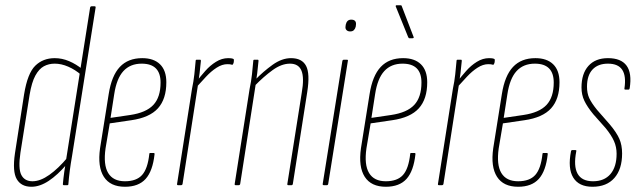

<svg xmlns="http://www.w3.org/2000/svg" viewBox="-20 -707 2438 733"><path d="M100 6Q61 6 44 -23Q27 -52 37 -121L72 -347Q85 -427 114.5 -456Q144 -485 189 -485Q217 -485 244 -473.5Q271 -462 294 -443L290 -421Q267 -441 240.5 -452.5Q214 -464 189 -464Q166 -464 147.5 -454Q129 -444 115 -418.5Q101 -393 93 -345L58 -124Q49 -63 61.5 -39Q74 -15 104 -15Q134 -15 168.5 -39.5Q203 -64 238 -106L235 -80Q200 -39 166 -16.5Q132 6 100 6ZM224 0Q220 0 220 -4Q222 -27 225.5 -52Q229 -77 232 -93V-95L324 -678Q325 -683 330 -683H341Q346 -683 345 -678L255 -111Q250 -83 246.5 -56Q243 -29 241 -4Q241 0 237 0Z M457 6Q401 6 376.5 -32Q352 -70 362 -141L395 -348Q406 -418 437.5 -451.5Q469 -485 523 -485Q567 -485 591 -461.5Q615 -438 615 -393Q615 -329 583 -293.5Q551 -258 481 -248L399 -236L383 -141Q374 -78 393 -46.5Q412 -15 457 -15Q501 -15 522.5 -39Q544 -63 550 -119Q550 -123 554 -123H566Q571 -123 570 -118Q563 -54 536 -24Q509 6 457 6ZM402 -257 477 -268Q538 -277 565.5 -306.5Q593 -336 593 -392Q593 -464 521 -464Q477 -464 451 -435.5Q425 -407 416 -347Z M660 0Q655 0 656 -5L713 -368Q719 -396 722 -423.5Q725 -451 727 -475Q727 -479 731 -479H744Q747 -479 747 -475Q745 -452 742 -427.5Q739 -403 736 -386V-384L677 -5Q676 0 671 0ZM728 -372 731 -397Q746 -416 764 -436.5Q782 -457 804.5 -471Q827 -485 851 -485Q856 -485 861.5 -484.5Q867 -484 871 -482Q873 -481 873 -478Q873 -475 872.5 -470.5Q872 -466 870 -463Q869 -459 865 -460Q862 -461 858 -461.5Q854 -462 848 -462Q828 -462 807 -448.5Q786 -435 766.5 -414Q747 -393 728 -372Z M1081 0Q1076 0 1077 -5L1132 -353Q1142 -410 1131 -437Q1120 -464 1087 -464Q1055 -464 1021 -439.5Q987 -415 951 -378L954 -402Q985 -434 1020.5 -459.5Q1056 -485 1091 -485Q1133 -485 1148.5 -455.5Q1164 -426 1153 -356L1098 -5Q1097 0 1093 0ZM880 0Q875 0 876 -5L933 -368Q939 -396 942 -423.5Q945 -451 947 -475Q947 -479 951 -479H964Q967 -479 967 -475Q965 -452 962 -427.5Q959 -403 956 -386V-384L897 -5Q896 0 891 0Z M1217 0Q1211 0 1212 -5L1287 -474Q1288 -479 1293 -479H1304Q1306 -479 1307.5 -478.5Q1309 -478 1308 -474L1233 -5Q1232 0 1228 0ZM1317 -587Q1308 -587 1303 -592Q1298 -597 1299 -605L1300 -613Q1302 -622 1307 -627Q1312 -632 1321 -632Q1331 -632 1335.5 -627Q1340 -622 1339 -613L1338 -605Q1336 -597 1331 -592Q1326 -587 1317 -587Z M1453 6Q1397 6 1372.5 -32Q1348 -70 1358 -141L1391 -348Q1402 -418 1433.5 -451.5Q1465 -485 1519 -485Q1563 -485 1587 -461.5Q1611 -438 1611 -393Q1611 -329 1579 -293.5Q1547 -258 1477 -248L1395 -236L1379 -141Q1370 -78 1389 -46.5Q1408 -15 1453 -15Q1497 -15 1518.5 -39Q1540 -63 1546 -119Q1546 -123 1550 -123H1562Q1567 -123 1566 -118Q1559 -54 1532 -24Q1505 6 1453 6ZM1398 -257 1473 -268Q1534 -277 1561.5 -306.5Q1589 -336 1589 -392Q1589 -464 1517 -464Q1473 -464 1447 -435.5Q1421 -407 1412 -347ZM1543 -561Q1541 -561 1540 -562.5Q1539 -564 1538 -566L1491 -682Q1490 -684 1491 -685.5Q1492 -687 1494 -687H1508Q1511 -687 1512 -686.5Q1513 -686 1514 -683L1559 -566Q1560 -564 1559 -562.5Q1558 -561 1555 -561Z M1656 0Q1651 0 1652 -5L1709 -368Q1715 -396 1718 -423.5Q1721 -451 1723 -475Q1723 -479 1727 -479H1740Q1743 -479 1743 -475Q1741 -452 1738 -427.5Q1735 -403 1732 -386V-384L1673 -5Q1672 0 1667 0ZM1724 -372 1727 -397Q1742 -416 1760 -436.5Q1778 -457 1800.5 -471Q1823 -485 1847 -485Q1852 -485 1857.5 -484.5Q1863 -484 1867 -482Q1869 -481 1869 -478Q1869 -475 1868.5 -470.5Q1868 -466 1866 -463Q1865 -459 1861 -460Q1858 -461 1854 -461.5Q1850 -462 1844 -462Q1824 -462 1803 -448.5Q1782 -435 1762.5 -414Q1743 -393 1724 -372Z M1958 6Q1902 6 1877.5 -32Q1853 -70 1863 -141L1896 -348Q1907 -418 1938.5 -451.5Q1970 -485 2024 -485Q2068 -485 2092 -461.5Q2116 -438 2116 -393Q2116 -329 2084 -293.5Q2052 -258 1982 -248L1900 -236L1884 -141Q1875 -78 1894 -46.5Q1913 -15 1958 -15Q2002 -15 2023.5 -39Q2045 -63 2051 -119Q2051 -123 2055 -123H2067Q2072 -123 2071 -118Q2064 -54 2037 -24Q2010 6 1958 6ZM1903 -257 1978 -268Q2039 -277 2066.5 -306.5Q2094 -336 2094 -392Q2094 -464 2022 -464Q1978 -464 1952 -435.5Q1926 -407 1917 -347Z M2242 6Q2190 6 2168.5 -29Q2147 -64 2160 -130Q2161 -134 2164 -134H2176Q2178 -134 2179.5 -133.5Q2181 -133 2180 -129Q2169 -73 2185 -44Q2201 -15 2244 -15Q2287 -15 2310.5 -42.5Q2334 -70 2334 -120Q2334 -146 2324 -168.5Q2314 -191 2292 -218L2245 -271Q2222 -299 2211 -322Q2200 -345 2200 -373Q2200 -426 2226.5 -455.5Q2253 -485 2301 -485Q2351 -485 2372 -456.5Q2393 -428 2384 -370Q2383 -365 2380 -365H2367Q2363 -365 2364 -370Q2371 -417 2355.5 -440.5Q2340 -464 2301 -464Q2263 -464 2242 -441.5Q2221 -419 2221 -376Q2221 -351 2229.5 -332.5Q2238 -314 2259 -288L2308 -232Q2334 -201 2344.5 -177Q2355 -153 2355 -121Q2355 -61 2325.5 -27.5Q2296 6 2242 6Z"/></svg>

Font: Sofia Sans Extra Condensed Thin
Style: Italic
Weight: 250
Italic angle: -9°
Version: Version 4.100